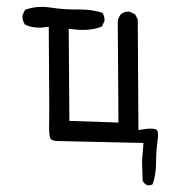

<svg xmlns="http://www.w3.org/2000/svg" viewBox="-20 -436 540 573"><path d="M220.2 -407.7H203.6Q168 -407.7 129.4 -413.6Q117.2 -415.5 105 -415.5Q79.1 -415.5 54.7 -406.7L47.4 -391.1Q46.9 -389.2 46.9 -385.3Q46.9 -381.3 48.6 -375.2Q50.3 -369.1 54.2 -362.8Q73.2 -353.5 96.7 -353.5Q106 -353.5 115.7 -355L125.5 -356.4Q127 -175.8 127 -124Q127 -72.3 126.7 -65.7Q126.5 -59.1 126.5 -54.7Q126.5 -36.6 129.4 -25.4Q130.4 -22.5 132.3 -20.5Q137.2 -15.6 150.9 -15.1L408.2 -9.3L403.8 45.9L405.8 103.5Q410.2 112.8 419.4 116.7Q421.4 117.2 423.8 117.2Q430.2 117.2 435.5 113.8Q445.8 85 445.8 49.6Q445.8 14.2 450.7 -19.5Q451.7 -27.8 451.7 -32.2Q451.7 -44.4 447.8 -48.3Q446.8 -49.3 445.3 -49.8Q439 -52.2 428.5 -52.2Q418 -52.2 402.8 -49.3L393.1 -47.9L391.1 -377.9L383.3 -393.1L367.7 -400.9Q365.7 -401.4 364.3 -401.4Q350.1 -401.4 340.8 -393.6Q333 -384.3 331.5 -371.6L333.5 -70.3L187 -75.2L185.1 -350.1L194.3 -349.1Q211.9 -346.7 227.5 -346.7Q260.3 -346.7 284.2 -356.9L291.5 -372.6Q292 -374.5 292 -376Q292 -389.2 285.2 -397.9Q253.9 -407.7 220.2 -407.7Z"/></svg>

Font: NaikaiFont
Style: Light
Weight: 300
Version: Version 1.89